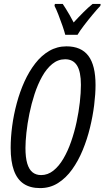

<svg xmlns="http://www.w3.org/2000/svg" viewBox="-20 -964 541 994"><path d="M187.5 9.8Q136.2 9.8 102.5 -12.7Q68.8 -35.2 52 -81.5Q35.2 -127.9 35.2 -198.7Q35.2 -252 43 -311Q50.8 -370.1 66.7 -429.2Q82.5 -488.3 106.4 -541.3Q130.4 -594.2 162.4 -635.5Q194.3 -676.8 234.9 -700.4Q275.4 -724.1 324.2 -724.1Q400.4 -724.1 437.5 -675Q474.6 -626 474.6 -523.9Q474.6 -477.1 467.5 -419.9Q460.4 -362.8 445.8 -302.7Q431.2 -242.7 408.2 -187Q385.3 -131.3 353.5 -86.9Q321.8 -42.5 280.5 -16.4Q239.3 9.8 187.5 9.8ZM192.9 -57.6Q227.5 -57.6 256.3 -80.6Q285.2 -103.5 308.1 -142.6Q331.1 -181.6 348.1 -230.7Q365.2 -279.8 376.5 -332.3Q387.7 -384.8 393.3 -434.6Q398.9 -484.4 398.9 -524.9Q398.9 -592.8 378.7 -625Q358.4 -657.2 317.4 -657.2Q280.3 -657.2 250.5 -632.8Q220.7 -608.4 198 -567.6Q175.3 -526.9 158.9 -476.8Q142.6 -426.8 132.1 -375Q121.6 -323.2 116.7 -276.9Q111.8 -230.5 111.8 -197.8Q111.8 -148.4 121.1 -117.4Q130.4 -86.4 148.4 -72Q166.5 -57.6 192.9 -57.6ZM317.9 -783.7Q313.5 -801.3 303.5 -830.3Q293.5 -859.4 282.2 -888.2Q271 -917 262.2 -933.6L264.2 -943.8H304.7Q311.5 -933.6 320.6 -919.2Q329.6 -904.8 340.1 -886.7Q350.6 -868.7 361.3 -847.7Q387.7 -876.5 412.4 -901.1Q437 -925.8 459.5 -943.8H501L499.5 -933.6Q483.4 -917 460 -888.9Q436.5 -860.8 414.6 -832Q392.6 -803.2 381.3 -783.7Z"/></svg>

Font: Open Sans Condensed
Style: Italic
Weight: 400
Width: 3
Italic angle: -12°
Designer: Monotype Design Team
Foundry: Monotype Imaging Inc.
Version: Version 3.000